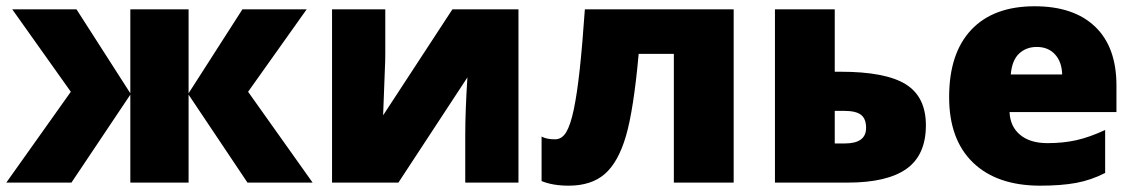

<svg xmlns="http://www.w3.org/2000/svg" viewBox="-24 -583 3626 613"><path d="M392.1 -285.2V-553.2H578.1V-285.2L750 -553.2H955.1L768.1 -290L974.1 0H766.1L578.1 -280.8V0H392.1V-280.8L204.1 0H-3.9L202.1 -290L15.1 -553.2H220.2Z M1206.1 -553.2V-414.1Q1206.1 -402.3 1205.8 -388.7Q1205.6 -375 1199.2 -214.8L1420.4 -553.2H1631.3V0H1461.4V-149.9Q1461.4 -228.5 1468.3 -335.9L1248 0H1036.1V-553.2Z M2318.4 0H2127.4V-411.1H2015.1Q1999 -232.9 1974.6 -149.2Q1950.2 -65.4 1907.2 -27.8Q1864.3 9.8 1791.5 9.8Q1740.7 9.8 1705.1 -4.9V-147Q1721.2 -138.2 1748 -138.2Q1770 -138.2 1783.7 -160.9Q1797.4 -183.6 1807.9 -233.4Q1818.4 -283.2 1826.9 -361.3Q1835.4 -439.5 1843.3 -553.2H2318.4Z M2641.1 -553.2V-354H2659.2Q2803.2 -354 2867.7 -314Q2932.1 -273.9 2932.1 -183.1Q2932.1 -87.9 2870.1 -43.9Q2808.1 0 2682.1 0H2450.2V-553.2ZM2741.2 -174.8Q2741.2 -203.6 2725.1 -216.3Q2709 -229 2671.4 -229H2641.1V-125H2673.3Q2741.2 -125 2741.2 -174.8Z M3297.4 9.8Q3159.2 9.8 3082.8 -63.7Q3006.3 -137.2 3006.3 -272.9Q3006.3 -413.1 3077.1 -488Q3147.9 -563 3279.3 -563Q3404.3 -563 3472.4 -497.8Q3540.5 -432.6 3540.5 -310.1V-225.1H3199.2Q3201.2 -178.7 3233.2 -152.3Q3265.1 -126 3320.3 -126Q3370.6 -126 3412.8 -135.5Q3455.1 -145 3504.4 -168V-30.8Q3459.5 -7.8 3411.6 1Q3363.8 9.8 3297.4 9.8ZM3286.1 -433.1Q3252.4 -433.1 3229.7 -411.9Q3207 -390.6 3203.1 -345.2H3367.2Q3366.2 -385.3 3344.5 -409.2Q3322.8 -433.1 3286.1 -433.1Z"/></svg>

Font: Open Sans ExtBd
Style: Bold
Weight: 800
Foundry: Ascender Corporation
Version: Version 1.10